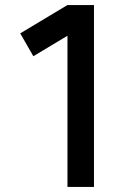

<svg xmlns="http://www.w3.org/2000/svg" viewBox="-20 -740 512 760"><path d="M247 0V-598.5L112 -517.5L60 -608L247 -720H352V0Z"/></svg>

Font: Vela Sans SemBd
Style: Regular
Weight: 600
Designer: Principal design: Mikhail Sharanda - project Manrope.
Design modification: Ravid Balaliev
Foundry: Mikhail Sharanda
Version: Version 1.001